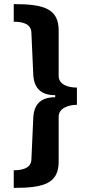

<svg xmlns="http://www.w3.org/2000/svg" viewBox="-20 -756 431 936"><path d="M47 -736V-650C84 -650 131 -643 133 -598L142 -397C144 -331 175 -292 249 -292V-282C175 -282 144 -244 142 -177L133 23C131 67 82 74 47 74V160C193 160 266 139 266 32V-187C266 -229 314 -245 355 -245V-329C311 -329 266 -344 266 -386V-607C266 -714 194 -736 47 -736Z"/></svg>

Font: Archivo ExtraBold
Style: Regular
Weight: 800
Designer: Hector Gatti
Foundry: Omnibus-Type
Version: Version 2.001